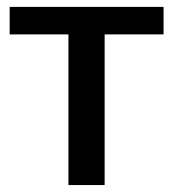

<svg xmlns="http://www.w3.org/2000/svg" viewBox="-20 -532 498 552"><path d="M450.2 -433.1H280.8V0H176.8V-433.1H7.8V-512.2H450.2Z"/></svg>

Font: Lorenzo Sans Medium
Style: Regular
Weight: 500
Foundry: Intel Corporation
Version: Version 1.00; ttfautohint (v1.5)